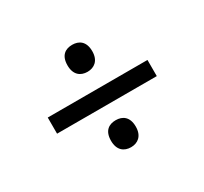

<svg xmlns="http://www.w3.org/2000/svg" viewBox="-103 -702 799 752"><g transform="rotate(-30 296.0 -326.5)"><path d="M295 -436C325 -436 351 -454 351 -497C351 -542 325 -558 295 -558C264 -558 239 -542 239 -497C239 -454 264 -436 295 -436ZM70 -359V-286H521V-359ZM295 -95C325 -95 351 -113 351 -156C351 -201 325 -217 295 -217C264 -217 239 -201 239 -156C239 -113 264 -95 295 -95Z"/></g></svg>

Font: Noto Sans Bengali
Style: Regular
Weight: 400
Designer: Jelle Bosma - Monotype Design Team
Foundry: Monotype Imaging Inc.
Version: Version 2.003